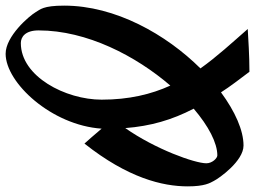

<svg xmlns="http://www.w3.org/2000/svg" viewBox="-146 -670 906 682"><g transform="rotate(-90 307.0 -329.0)"><path d="M457 -762C354 -762 203 -599 191 -421C171 -445 147 -472 138 -482C16 -328 -14 -205 -14 -115C-14 -55 -2 -36 5 -23C15 -3 76 83 131 83C185 83 252 53 320 3C341 36 366 68 393 104C452 104 507 100 545 98C496 42 447 -11 405 -70C526 -192 628 -372 628 -554C628 -630 614 -639 605 -655C590 -680 519 -762 457 -762ZM294 -421C294 -549 376 -708 495 -708C517 -708 540 -692 540 -645C540 -473 449 -299 344 -177C313 -245 294 -324 294 -421ZM262 -94C200 -41 140 -10 96 -10C86 -10 68 -28 68 -49C68 -90 118 -230 193 -337C200 -247 222 -171 262 -94Z"/></g></svg>

Font: Yesteryear
Style: Regular
Weight: 400
Designer: Astigmatic (AOETI)
Foundry: Astigmatic (AOETI)
Version: Version 1.000